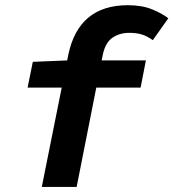

<svg xmlns="http://www.w3.org/2000/svg" viewBox="-20 -733 680 753"><path d="M143.9 0 247.6 -516.8Q267.6 -614.6 326.1 -663.6Q384.6 -712.6 481.2 -712.6Q536.8 -712.6 576.4 -696.4Q616 -680.2 640.1 -661.3L579.3 -575.4Q558.8 -590.4 537.8 -597.3Q516.9 -604.2 487.4 -604.2Q447.8 -604.2 420.1 -584.3Q392.3 -564.5 382.7 -516.1L280.6 0ZM88.2 -389.4 108.7 -490.5 244.8 -496.1H552.2L531.4 -389.4Z"/></svg>

Font: SourceCodeVF
Style: Italic
Weight: 200
Italic angle: -11°
Monospace: yes
Designer: Paul D. Hunt, Teo Tuominen
Foundry: Adobe
Version: Version 1.026;hotconv 1.1.0;makeotfexe 2.6.0